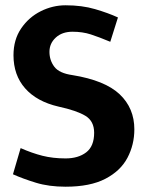

<svg xmlns="http://www.w3.org/2000/svg" viewBox="-20 -696 557 726"><path d="M488 -207Q488 -149 462 -99.5Q436 -50 378.5 -20Q321 10 228 10Q165 10 116 -5Q67 -20 29 -37L58 -136Q101 -117 140.5 -107Q180 -97 228 -97Q276 -97 306 -120Q336 -143 336 -194Q336 -238 303 -258Q270 -278 201 -293Q119 -312 75 -362Q31 -412 31 -487Q31 -546 60 -588.5Q89 -631 134 -653.5Q179 -676 228 -676Q290 -676 339.5 -661.5Q389 -647 426 -630L397 -538Q354 -556 323 -566Q292 -576 254 -576Q215 -576 191 -554Q167 -532 167 -500Q167 -468 185.5 -443.5Q204 -419 254 -412Q377 -392 432.5 -339.5Q488 -287 488 -207Z"/></svg>

Font: Epunda Sans
Style: Bold
Weight: 700
Designer: Simon Atzbach
Foundry: typofactur
Version: Version 2.204; ttfautohint (v1.8.4.7-5d5b)